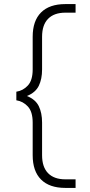

<svg xmlns="http://www.w3.org/2000/svg" viewBox="-20 -720 440 940"><path d="M350 -658H300Q245 -658 215.5 -628Q186 -598 186 -540V-380Q186 -333 170 -300Q154 -267 112 -250Q154 -233 170 -200Q186 -167 186 -120V40Q186 98 215.5 128Q245 158 300 158H350V200H300Q222 200 181 159Q140 118 140 40V-120Q140 -173 116.5 -198.5Q93 -224 60 -229V-271Q93 -276 116.5 -301.5Q140 -327 140 -380V-540Q140 -618 181 -659Q222 -700 300 -700H350Z"/></svg>

Font: Retni Sans Light
Style: Regular
Weight: 300
Designer: Vitaly Kuzmin
Foundry: ParaType Ltd.
Version: Version 1.00;March 2, 2019;FontCreator 11.5.0.2425 64-bit; t